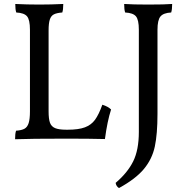

<svg xmlns="http://www.w3.org/2000/svg" viewBox="-20 -699 929 968"><path d="M496 -171Q525 -162 540 -147Q521 -88 509 2Q431 0 315 0Q131 0 56 3Q56 -26 61 -40Q89 -42 103.5 -50Q118 -58 124.5 -78.5Q131 -99 131 -138V-549Q131 -599 116.5 -616.5Q102 -634 62 -636Q57 -650 57 -679Q115 -676 178 -676Q239 -676 299 -679Q299 -650 294 -636Q266 -634 251.5 -626.5Q237 -619 231 -600Q225 -581 225 -546V-138Q225 -99 232 -80Q239 -61 258 -53Q277 -45 315 -45H321Q376 -45 408 -57Q440 -69 459 -95Q478 -121 496 -171ZM580 249Q566 241 563 223Q623 172 651.5 114.5Q680 57 680 -34V-549Q680 -599 665.5 -616.5Q651 -634 611 -636Q606 -650 606 -679Q650 -676 727 -676Q812 -676 848 -679Q848 -650 843 -636Q804 -634 789 -616Q774 -598 774 -549V-125Q774 -23 760.5 40Q747 103 705.5 153Q664 203 580 249Z"/></svg>

Font: Vollkorn SC
Style: Regular
Weight: 400
Designer: Friedrich Althausen
Foundry: Friedrich Althausen
Version: Version 4.015